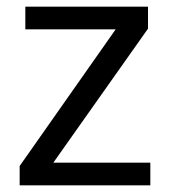

<svg xmlns="http://www.w3.org/2000/svg" viewBox="-20 -556 510 576"><path d="M431 0H39V-58L327 -468H56V-536H424V-470L140 -68H431Z"/></svg>

Font: Noto Sans Mende Kikakui
Style: Regular
Weight: 400
Designer: Monotype Design Team
Foundry: Monotype Imaging Inc.
Version: Version 2.003; ttfautohint (v1.8.4.7-5d5b)